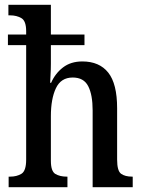

<svg xmlns="http://www.w3.org/2000/svg" viewBox="-20 -780 597 800"><path d="M16 0V-44H22Q50 -44 69.5 -56Q89 -68 89 -115V-592H13V-636H89V-650Q89 -693 69 -704.5Q49 -716 23 -716H15V-760H192V-636H332V-592H192V-515Q192 -491 190.5 -466Q189 -441 189 -435H193Q210 -474 242.5 -499Q275 -524 323 -524Q394 -524 431 -477.5Q468 -431 468 -329V-115Q468 -68 484.5 -56Q501 -44 531 -44H533V0H366V-320Q366 -385 347.5 -421Q329 -457 283 -457Q234 -457 213 -412.5Q192 -368 192 -296V-110Q192 -66 211 -55Q230 -44 258 -44H261V0Z"/></svg>

Font: Noto Serif Tamil Condensed Medium
Style: Italic
Weight: 500
Width: 3
Italic angle: -12°
Designer: Indian Type Foundry, Tom Grace, and the Monotype Design Team
Foundry: Monotype Imaging Inc.
Version: Version 2.003; ttfautohint (v1.8.4.7-5d5b)